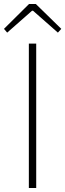

<svg xmlns="http://www.w3.org/2000/svg" viewBox="-35 -945 328 965"><path d="M110 0H147V-726H110ZM1 -781 126 -891H131L256 -781L273 -800L145 -925H111L-15 -800Z"/></svg>

Font: Harano Aji Gothic ExtraLight
Style: Regular
Weight: 250
Foundry: Masamichi Hosoda
Version: HaranoAjiGothic-ExtraLight version 20230610;ttx 4.39.4